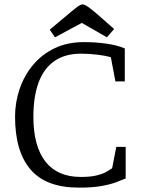

<svg xmlns="http://www.w3.org/2000/svg" viewBox="-20 -851 655 880"><path d="M342 9Q191 9 120 -74Q49 -157 49 -316Q49 -382 70 -443.5Q91 -505 131.5 -553.5Q172 -602 230.5 -630Q289 -658 365 -658Q418 -658 467.5 -651Q517 -644 552 -629V-478H509L488 -589Q463 -596 425.5 -600.5Q388 -605 351 -605Q279 -605 230.5 -572Q182 -539 157.5 -474.5Q133 -410 133 -315Q133 -248 147 -196.5Q161 -145 188.5 -110Q216 -75 256.5 -57.5Q297 -40 351 -40Q396 -40 425 -47.5Q454 -55 470.5 -65Q487 -75 494 -80L513 -178H556V-33Q537 -25 510 -15Q483 -5 442.5 2Q402 9 342 9ZM232 -680 208 -715 275 -771Q310 -801 329.5 -816Q349 -831 358 -831Q369 -831 389.5 -815.5Q410 -800 443 -771L503 -718L470 -680L355 -746Z"/></svg>

Font: Faustina Light
Style: Regular
Weight: 300
Designer: Alfonso Garcia
Foundry: http://www.omnibus-type.com
Version: Version 1.200